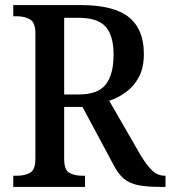

<svg xmlns="http://www.w3.org/2000/svg" viewBox="-20 -734 670 754"><path d="M32 0V-44H49Q77 -44 98 -55.5Q119 -67 119 -110V-603Q119 -646 97.5 -658Q76 -670 49 -670H32V-714H298Q427 -714 486 -666.5Q545 -619 545 -523Q545 -468 525.5 -431.5Q506 -395 475 -372.5Q444 -350 409 -338L532 -125Q556 -85 577.5 -64.5Q599 -44 627 -44H630V0H611Q556 0 522 -7Q488 -14 465.5 -33Q443 -52 424 -90L304 -314H232V-110Q232 -67 252 -55.5Q272 -44 301 -44H314V0ZM289 -363Q365 -363 395.5 -402.5Q426 -442 426 -519Q426 -595 394.5 -629.5Q363 -664 290 -664H232V-363Z"/></svg>

Font: Noto Serif Sinhala SemiCondensed Medium
Style: Regular
Weight: 500
Width: 4
Designer: Jelle Bosma - Monotype Design Team
Foundry: Monotype Imaging Inc.
Version: Version 2.007; ttfautohint (v1.8.4.7-5d5b)